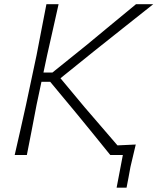

<svg xmlns="http://www.w3.org/2000/svg" viewBox="-20 -733 744 908"><path d="M49.5 0Q63.5 -61 76 -116.2Q88.5 -171.5 103 -237L153 -472.5Q166 -540.5 177 -597Q188 -653.5 199.5 -713H257Q243.5 -652.5 231 -596.8Q218.5 -541 203 -472.5L185.5 -390H228L389.5 -520Q444.5 -565.5 498.2 -610Q552 -654.5 623 -713H704.5Q631.5 -655 562.2 -600.2Q493 -545.5 425.5 -491.5L266 -363L380.5 -225.5Q416.5 -184 457.8 -135.8Q499 -87.5 535.5 -45.5Q557 -46.5 578.5 -47.5Q600 -48.5 622 -49.5Q615.5 -23 609.5 3.2Q603.5 29.5 597 56Q592.5 81 588 105.2Q583.5 129.5 578.5 154.5H531.5L561 0H501.5Q458 -54 419.8 -101Q381.5 -148 345 -192.5L217.5 -346H176L153 -237.5Q140 -169.5 129.5 -114.8Q119 -60 107 0Z"/></svg>

Font: Commissioner Loud ExtraLight
Style: Italic
Weight: 200
Italic angle: -12°
Designer: Kostas Bartsokas
Foundry: Kostas Bartsokas
Version: Version 1.000; ttfautohint (v1.8.3)